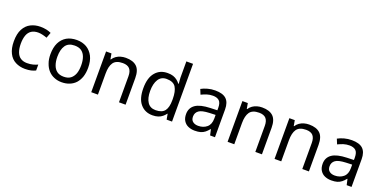

<svg xmlns="http://www.w3.org/2000/svg" viewBox="-16 -1562 4709 2374"><g transform="rotate(20 2338.0 -375.0)"><path d="M300 10C253 10 211 0 174 -19C137 -38 107 -68 87 -109C66 -150 55 -202 55 -265C55 -331 66 -385 88 -426C110 -467 140 -498 178 -517C215 -536 258 -546 306 -546C333 -546 360 -543 385 -538C410 -532 431 -525 447 -517L420 -444C404 -450 385 -456 364 -461C343 -466 323 -469 304 -469C268 -469 238 -461 215 -446C192 -431 174 -408 163 -378C152 -348 146 -311 146 -266C146 -223 152 -187 163 -157C174 -127 191 -104 214 -89C237 -74 265 -66 299 -66C328 -66 354 -69 377 -75C399 -81 419 -88 438 -97V-19C420 -10 400 -3 379 2C357 7 331 10 300 10Z M1031 -269C1031 -224 1025 -185 1014 -151C1002 -116 985 -87 964 -63C942 -39 915 -21 885 -9C854 4 819 10 781 10C746 10 713 4 683 -9C653 -21 627 -39 605 -63C583 -87 566 -116 554 -151C541 -185 535 -224 535 -269C535 -328 545 -379 565 -420C585 -461 614 -492 651 -514C688 -535 733 -546 784 -546C833 -546 876 -535 913 -514C950 -492 979 -460 1000 -420C1021 -379 1031 -328 1031 -269ZM626 -269C626 -227 632 -190 643 -160C654 -129 671 -105 694 -88C717 -71 747 -63 783 -63C819 -63 849 -71 872 -88C895 -105 912 -129 924 -160C935 -191 940 -227 940 -269C940 -312 934 -348 923 -378C912 -408 895 -431 872 -448C849 -464 819 -472 782 -472C727 -472 688 -454 663 -418C638 -382 626 -332 626 -269Z M1428 -546C1492 -546 1540 -531 1573 -500C1606 -469 1622 -418 1622 -349V0H1535V-343C1535 -386 1525 -419 1506 -440C1487 -461 1456 -472 1415 -472C1356 -472 1315 -455 1292 -422C1269 -389 1258 -341 1258 -278V0H1170V-536H1241L1254 -463H1259C1271 -482 1286 -497 1304 -510C1321 -522 1341 -531 1362 -537C1383 -543 1405 -546 1428 -546Z M1978 10C1911 10 1858 -13 1818 -60C1778 -106 1758 -175 1758 -267C1758 -359 1778 -429 1819 -476C1859 -523 1912 -546 1979 -546C2007 -546 2031 -543 2052 -536C2073 -529 2091 -519 2106 -507C2121 -495 2134 -482 2145 -467H2151C2150 -476 2149 -489 2148 -506C2146 -523 2145 -536 2145 -546V-760H2233V0H2162L2149 -72H2145C2134 -57 2121 -43 2106 -31C2091 -18 2073 -8 2052 -1C2031 6 2006 10 1978 10ZM1992 -63C2049 -63 2089 -79 2112 -110C2135 -141 2146 -187 2146 -250V-266C2146 -333 2135 -384 2113 -420C2091 -455 2050 -473 1991 -473C1944 -473 1908 -454 1885 -417C1861 -379 1849 -328 1849 -265C1849 -201 1861 -151 1885 -116C1908 -81 1944 -63 1992 -63Z M2606 -545C2671 -545 2720 -531 2751 -502C2782 -473 2798 -428 2798 -365V0H2734L2717 -76H2713C2698 -57 2682 -41 2666 -28C2649 -15 2631 -5 2610 1C2589 7 2563 10 2533 10C2501 10 2472 4 2447 -7C2421 -18 2401 -36 2386 -60C2371 -83 2364 -113 2364 -149C2364 -202 2385 -244 2427 -273C2469 -302 2534 -317 2621 -320L2712 -323V-355C2712 -400 2702 -431 2683 -448C2664 -465 2636 -474 2601 -474C2573 -474 2546 -470 2521 -462C2496 -453 2472 -444 2450 -433L2423 -499C2446 -512 2474 -523 2506 -532C2538 -541 2571 -545 2606 -545ZM2711 -262 2632 -259C2565 -256 2519 -246 2494 -227C2468 -208 2455 -182 2455 -148C2455 -118 2464 -96 2483 -82C2501 -68 2524 -61 2553 -61C2598 -61 2636 -74 2666 -99C2696 -124 2711 -162 2711 -214V-262Z M3222 -546C3286 -546 3334 -531 3367 -500C3400 -469 3416 -418 3416 -349V0H3329V-343C3329 -386 3319 -419 3300 -440C3281 -461 3250 -472 3209 -472C3150 -472 3109 -455 3086 -422C3063 -389 3052 -341 3052 -278V0H2964V-536H3035L3048 -463H3053C3065 -482 3080 -497 3098 -510C3115 -522 3135 -531 3156 -537C3177 -543 3199 -546 3222 -546Z M3840 -546C3904 -546 3952 -531 3985 -500C4018 -469 4034 -418 4034 -349V0H3947V-343C3947 -386 3937 -419 3918 -440C3899 -461 3868 -472 3827 -472C3768 -472 3727 -455 3704 -422C3681 -389 3670 -341 3670 -278V0H3582V-536H3653L3666 -463H3671C3683 -482 3698 -497 3716 -510C3733 -522 3753 -531 3774 -537C3795 -543 3817 -546 3840 -546Z M4403 -545C4468 -545 4517 -531 4548 -502C4579 -473 4595 -428 4595 -365V0H4531L4514 -76H4510C4495 -57 4479 -41 4463 -28C4446 -15 4428 -5 4407 1C4386 7 4360 10 4330 10C4298 10 4269 4 4244 -7C4218 -18 4198 -36 4183 -60C4168 -83 4161 -113 4161 -149C4161 -202 4182 -244 4224 -273C4266 -302 4331 -317 4418 -320L4509 -323V-355C4509 -400 4499 -431 4480 -448C4461 -465 4433 -474 4398 -474C4370 -474 4343 -470 4318 -462C4293 -453 4269 -444 4247 -433L4220 -499C4243 -512 4271 -523 4303 -532C4335 -541 4368 -545 4403 -545ZM4508 -262 4429 -259C4362 -256 4316 -246 4291 -227C4265 -208 4252 -182 4252 -148C4252 -118 4261 -96 4280 -82C4298 -68 4321 -61 4350 -61C4395 -61 4433 -74 4463 -99C4493 -124 4508 -162 4508 -214V-262Z"/></g></svg>

Font: NameLogos Sans
Style: Regular
Weight: 500
Version: Version 0.1